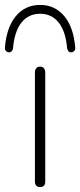

<svg xmlns="http://www.w3.org/2000/svg" viewBox="-57 -758 326 781"><path d="M85 -19V-463Q85 -474 90.5 -480.5Q96 -487 106 -487Q116 -487 121.5 -480.5Q127 -474 127 -463V-19Q127 -8 121.5 -2.5Q116 3 106 3Q96 3 90.5 -3Q85 -9 85 -19ZM-37 -565Q-30 -648 8 -693Q46 -738 106 -738Q166 -738 204 -693Q242 -648 249 -565Q250 -556 244.5 -550.5Q239 -545 232 -545Q226 -545 221.5 -549.5Q217 -554 216 -562Q210 -631 181.5 -666.5Q153 -702 106 -702Q59 -702 30.5 -666.5Q2 -631 -4 -562Q-5 -554 -9.5 -549.5Q-14 -545 -20 -545Q-27 -545 -32.5 -550.5Q-38 -556 -37 -565Z"/></svg>

Font: SN Pro Thin
Style: Regular
Weight: 200
Designer: Tobias Whetton
Foundry: Supernotes
Version: Version 1.003;Glyphs 3.3 (3324)